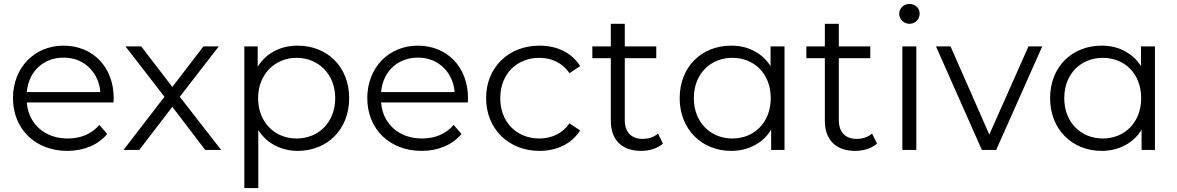

<svg xmlns="http://www.w3.org/2000/svg" viewBox="-20 -762 5985 976"><path d="M322 5C406 5 478 -25 525 -81L485 -127C445 -80 389 -58 324 -58C243 -58 177 -94 142 -155C127 -180 119 -209 116 -241H557C557 -249 558 -258 558 -263C558 -422 451 -530 303 -530C156 -530 46 -419 46 -263C46 -107 159 5 322 5ZM116 -294C119 -323 126 -350 139 -374C171 -434 231 -469 303 -469C376 -469 434 -434 467 -374C480 -350 488 -323 490 -294Z M688 0 856 -219 1023 0H1104L894 -270L1092 -526H1014L856 -320L698 -526H618L816 -270L608 0Z M1493 5C1644 5 1755 -104 1755 -263C1755 -422 1644 -530 1493 -530C1447 -530 1406 -520 1369 -499C1337 -481 1311 -456 1290 -423V-526H1222V194H1293V-100C1314 -69 1339 -44 1370 -27C1407 -6 1448 5 1493 5ZM1488 -58C1377 -58 1292 -140 1292 -263C1292 -384 1377 -468 1488 -468C1599 -468 1684 -384 1684 -263C1684 -140 1599 -58 1488 -58Z M2123 5C2207 5 2279 -25 2326 -81L2286 -127C2246 -80 2190 -58 2125 -58C2044 -58 1978 -94 1943 -155C1928 -180 1920 -209 1917 -241H2358C2358 -249 2359 -258 2359 -263C2359 -422 2252 -530 2104 -530C1957 -530 1847 -419 1847 -263C1847 -107 1960 5 2123 5ZM1917 -294C1920 -323 1927 -350 1940 -374C1972 -434 2032 -469 2104 -469C2177 -469 2235 -434 2268 -374C2281 -350 2289 -323 2291 -294Z M2722 5C2811 5 2886 -31 2929 -99L2875 -135C2839 -83 2783 -58 2722 -58C2608 -58 2523 -139 2523 -263C2523 -387 2608 -468 2722 -468C2783 -468 2839 -443 2875 -390L2929 -426C2886 -495 2811 -530 2722 -530C2566 -530 2451 -420 2451 -263C2451 -107 2566 5 2722 5Z M3239 5C3280 5 3322 -7 3350 -32L3325 -83C3304 -65 3278 -56 3247 -56C3188 -56 3156 -91 3156 -152V-466H3316V-526H3156V-641H3085V-526H2991V-466H3085V-148C3085 -52 3140 5 3239 5Z M3697 5C3744 5 3785 -6 3822 -27C3854 -45 3880 -70 3900 -103V0H3968V-526H3897V-426C3877 -457 3851 -482 3820 -499C3784 -520 3743 -530 3697 -530C3547 -530 3435 -423 3435 -263C3435 -105 3547 5 3697 5ZM3703 -58C3592 -58 3507 -140 3507 -263C3507 -387 3592 -468 3703 -468C3814 -468 3898 -387 3898 -263C3898 -140 3814 -58 3703 -58Z M4327 5C4368 5 4410 -7 4438 -32L4413 -83C4392 -65 4366 -56 4335 -56C4276 -56 4244 -91 4244 -152V-466H4404V-526H4244V-641H4173V-526H4079V-466H4173V-148C4173 -52 4228 5 4327 5Z M4603 -641C4634 -641 4655 -665 4655 -693C4655 -721 4632 -742 4603 -742C4574 -742 4551 -720 4551 -692C4551 -664 4574 -641 4603 -641ZM4638 0V-526H4567V0Z M5044 0 5278 -526H5208L5009 -78L4812 -526H4738L4971 0Z M5580 5C5627 5 5668 -6 5705 -27C5737 -45 5763 -70 5783 -103V0H5851V-526H5780V-426C5760 -457 5734 -482 5703 -499C5667 -520 5626 -530 5580 -530C5430 -530 5318 -423 5318 -263C5318 -105 5430 5 5580 5ZM5586 -58C5475 -58 5390 -140 5390 -263C5390 -387 5475 -468 5586 -468C5697 -468 5781 -387 5781 -263C5781 -140 5697 -58 5586 -58Z"/></svg>

Font: Montserrat Z
Style: Regular
Weight: 400
Designer: Julieta Ulanovsky
Foundry: Julieta Ulanovsky
Version: Version 8.000